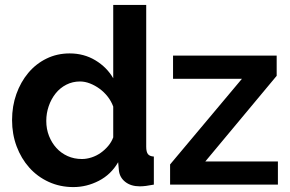

<svg xmlns="http://www.w3.org/2000/svg" viewBox="-20 -750 1179 780"><path d="M671 -82 963 -430H683V-524H1104V-442L814 -94H1109V0H671ZM278 10Q224 10 178 -11Q132 -32 99 -69Q66 -106 47.5 -155.5Q29 -205 29 -262Q29 -319 46.5 -368Q64 -417 95 -454Q126 -491 169 -512Q212 -533 263 -533Q321 -533 367.5 -505Q414 -477 440 -432V-730H574V-154Q574 -133 581 -124Q588 -115 605 -114V0Q570 7 548 7Q512 7 489 -11Q466 -29 463 -58L460 -91Q431 -41 381.5 -15.5Q332 10 278 10ZM313 -104Q332 -104 352 -110.5Q372 -117 389 -129Q406 -141 419.5 -157Q433 -173 440 -192V-317Q432 -339 417.5 -357.5Q403 -376 384.5 -389.5Q366 -403 345.5 -411Q325 -419 305 -419Q275 -419 249.5 -406Q224 -393 206 -370.5Q188 -348 178 -319Q168 -290 168 -259Q168 -226 179 -198Q190 -170 209 -149Q228 -128 254.5 -116Q281 -104 313 -104Z"/></svg>

Font: PTCRaleway
Style: Bold
Weight: 700
Designer: Matt McInerney, Pablo Impallari, Rodrigo Fuenzalida
Foundry: Matt McInerney, Pablo Impallari, Rodrigo Fuenzalida
Version: Version 3.000g; ttfautohint (v1.5) -l 8 -r 28 -G 28 -x 14 -D